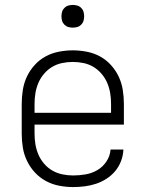

<svg xmlns="http://www.w3.org/2000/svg" viewBox="-20 -746 590 778"><path d="M276 12Q248 12 219.5 6.5Q191 1 166 -12.5Q141 -26 121.5 -47Q102 -68 89.5 -94Q77 -120 72.5 -148Q68 -176 68 -205V-325Q68 -353 72.5 -381.5Q77 -410 89 -435.5Q101 -461 120.5 -482.5Q140 -504 165 -517.5Q190 -531 218.5 -536.5Q247 -542 275 -542Q303 -542 331.5 -536.5Q360 -531 385 -517.5Q410 -504 429.5 -482.5Q449 -461 461 -435.5Q473 -410 477.5 -381.5Q482 -353 482 -325V-241H120V-205Q120 -183 123.5 -161.5Q127 -140 135.5 -120Q144 -100 158.5 -83Q173 -66 192 -55Q211 -44 233 -39.5Q255 -35 276 -35Q302 -35 327.5 -39.5Q353 -44 375 -57Q397 -70 411.5 -92Q426 -114 428 -140H480Q479 -116 470.5 -93.5Q462 -71 447 -53Q432 -35 412 -22Q392 -9 369.5 -1.5Q347 6 323.5 9Q300 12 276 12ZM430 -289V-325Q430 -347 426.5 -368.5Q423 -390 414.5 -410Q406 -430 391.5 -447Q377 -464 358.5 -475Q340 -486 318.5 -490.5Q297 -495 275 -495Q253 -495 231.5 -490.5Q210 -486 191.5 -475Q173 -464 158.5 -447Q144 -430 135.5 -410Q127 -390 123.5 -368.5Q120 -347 120 -325V-289ZM275 -634Q266 -634 257 -636.5Q248 -639 241 -646Q234 -653 231.5 -662Q229 -671 229 -680Q229 -689 231.5 -698Q234 -707 241 -714Q248 -721 257 -723.5Q266 -726 275 -726Q284 -726 293 -723.5Q302 -721 309 -714Q316 -707 318.5 -698Q321 -689 321 -680Q321 -671 318.5 -662Q316 -653 309 -646Q302 -639 293 -636.5Q284 -634 275 -634Z"/></svg>

Font: Lode Dark Term
Style: Regular
Weight: 400
Monospace: yes
Designer: Belleve Invis
Foundry: Belleve Invis
Version: Version 29.2.0